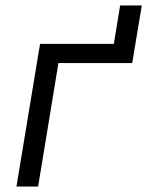

<svg xmlns="http://www.w3.org/2000/svg" viewBox="-20 -680 540 700"><path d="M40 0 126 -520H395L418 -660H497L462 -450H193L119 0Z"/></svg>

Font: Iosevka Term Curly
Style: Italic
Weight: 400
Italic angle: -9°
Designer: Belleve Invis
Foundry: Belleve Invis
Version: Version 32.3.0